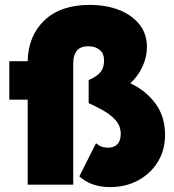

<svg xmlns="http://www.w3.org/2000/svg" viewBox="-20 -754 709 784"><path d="M18 -347V-504H93Q95 -607 161 -670.5Q227 -734 347 -734Q412 -734 464.5 -714Q517 -694 548.5 -655.5Q580 -617 580 -562Q580 -522 562 -482.5Q544 -443 512 -414Q576 -384 615 -331Q654 -278 654 -203Q654 -142 625 -94Q596 -46 545 -18Q494 10 429 10Q352 10 304 -34L372 -169Q386 -158 397 -154.5Q408 -151 421 -151Q445 -151 459 -165Q473 -179 473 -207Q473 -239 453 -262Q433 -285 403 -302Q373 -319 342 -333V-427Q378 -443 391.5 -461Q405 -479 405 -507Q405 -535 387.5 -550Q370 -565 340 -565Q308 -565 293.5 -546.5Q279 -528 279 -496V0H93V-347Z"/></svg>

Font: Lexend Deca ExtraBold
Style: Regular
Weight: 800
Designer: Bonnie Shaver-Troup, Thomas Jockin
Foundry: Lexend
Version: Version 1.008; ttfautohint (v1.8.4.7-5d5b)